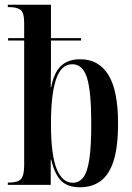

<svg xmlns="http://www.w3.org/2000/svg" viewBox="-20 -780 557 810"><path d="M318 10Q263 10 236 -19.5Q209 -49 196 -107H194V0H13V-10H20Q55 -10 68.5 -24.5Q82 -39 82 -84V-609H14V-619H82V-683Q82 -728 66 -739Q50 -750 18 -750H13V-760H195V-619H322V-609H195V-561Q195 -533 195 -497Q195 -461 194 -412H196Q207 -472 236.5 -501Q266 -530 319 -530Q396 -530 437 -464.5Q478 -399 478 -259Q478 -159 459 -100.5Q440 -42 404 -16Q368 10 318 10ZM287 -9Q313 -9 330.5 -30.5Q348 -52 356.5 -106Q365 -160 365 -257Q365 -395 347 -452Q329 -509 285 -509Q238 -509 216.5 -445.5Q195 -382 195 -258Q195 -126 219 -67.5Q243 -9 287 -9Z"/></svg>

Font: Noto Serif Display ExtraCondensed SemiBold
Style: Regular
Weight: 600
Width: 2
Designer: Monotype Design Team
Foundry: Monotype Imaging Inc.
Version: Version 2.009